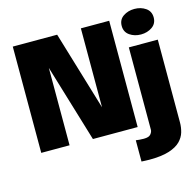

<svg xmlns="http://www.w3.org/2000/svg" viewBox="-136 -913 1317 1287"><g transform="rotate(-15 522.0 -269.0)"><path d="M251.5 0H55V-737.5H363L527.5 -190V-737.5H724V0H413.5L251.5 -537ZM907 -593.5Q862.5 -593.5 829.2 -616.5Q796 -639.5 796 -682Q796 -725 829.2 -747.8Q862.5 -770.5 907 -770.5Q951.5 -770.5 984.8 -747.8Q1018 -725 1018 -682Q1018 -639.5 984.8 -616.5Q951.5 -593.5 907 -593.5ZM744 232Q729 232 714.2 231.2Q699.5 230.5 689 230V82.5Q699 84 713.8 85.2Q728.5 86.5 744 86.5Q779.5 86.5 792.2 71Q805 55.5 805 40.5V-531H1006V44.5Q1006 77.5 996.5 110.5Q987 143.5 960 171Q933 198.5 881 215.2Q829 232 744 232Z"/></g></svg>

Font: Epilogue Black
Style: Regular
Weight: 900
Designer: Tyler Finck
Foundry: Etcetera Type Co
Version: Version 2.111; ttfautohint (v1.8.3)